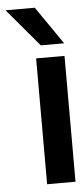

<svg xmlns="http://www.w3.org/2000/svg" viewBox="-95 -730 324 760"><g transform="rotate(-5 67.0 -350.0)"><path d="M173.8 0H61V-500H173.8ZM176.8 -549.8H84L-43 -700.2H73.2Z"/></g></svg>

Font: Fivo Sans Modern Med
Style: Regular
Weight: 450
Designer: Alexander Slobzheninov
Foundry: Alexander Slobzheninov
Version: 1.0